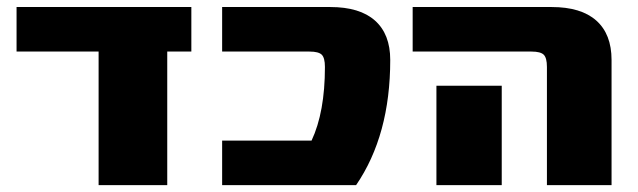

<svg xmlns="http://www.w3.org/2000/svg" viewBox="-20 -540 1861 560"><path d="M28.3 -389.6V-519.5H538.1V-389.6H467.8V0H267.6V-389.6Z M627.9 0V-129.9H888.7Q927.7 -212.9 927.7 -344.7Q927.7 -371.1 918.5 -380.4Q909.2 -389.6 882.8 -389.6H627.9V-519.5H943.4Q1029.3 -519.5 1073.7 -480Q1118.2 -440.4 1118.2 -365.2Q1118.2 -145.5 1018.6 0Z M1183.6 -389.6V-519.5H1588.9Q1674.8 -519.5 1719.2 -480Q1763.7 -440.4 1763.7 -365.2V0H1575.2V-344.7Q1575.2 -371.1 1565.9 -380.4Q1556.6 -389.6 1530.3 -389.6ZM1252.9 0V-290H1443.4V0Z"/></svg>

Font: GenEi M Gothic v2 Black
Style: Regular
Weight: 900
Version: Version 2.0